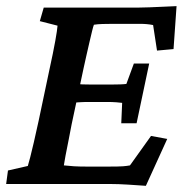

<svg xmlns="http://www.w3.org/2000/svg" viewBox="-22 -598 601 624"><path d="M452.1 5.9Q425.8 3.9 394 2Q362.3 0 336.9 0H-2L3.9 -43.9L68.4 -58.6Q71.3 -68.4 76.2 -86.9Q81.1 -105.5 87.9 -135.3Q94.7 -165 103.5 -205.1L137.7 -367.2Q151.4 -429.7 157.7 -465.3Q164.1 -501 165 -514.6L107.4 -529.3L120.1 -573.2H422.9Q440.4 -573.2 463.4 -574.2Q486.3 -575.2 509.8 -576.2Q533.2 -577.1 551.8 -578.1L542 -438.5L488.3 -433.6L475.6 -516.6Q465.8 -518.6 455.6 -519.5Q445.3 -520.5 434.6 -520.5H344.7Q326.2 -520.5 310.5 -520Q294.9 -519.5 283.2 -517.6Q281.2 -512.7 277.3 -497.1Q273.4 -481.4 268.6 -460.4Q263.7 -439.5 258.8 -417.5Q253.9 -395.5 250 -377.9L210.9 -194.3Q207 -172.9 201.2 -144Q195.3 -115.2 190.9 -91.8Q186.5 -68.4 185.5 -60.5Q202.1 -58.6 218.8 -57.6Q235.4 -56.6 260.7 -56.6H331.1Q365.2 -56.6 377.9 -57.6Q390.6 -58.6 400.4 -60.5L468.8 -156.2L521.5 -146.5ZM372.1 -197.3 375 -263.7Q369.1 -264.6 356 -265.6Q342.8 -266.6 325.2 -266.6H265.6Q250 -266.6 234.9 -265.6Q219.7 -264.6 208 -263.7L220.7 -325.2Q232.4 -324.2 247.1 -323.7Q261.7 -323.2 277.3 -323.2H336.9Q354.5 -323.2 368.2 -323.7Q381.8 -324.2 388.7 -325.2L413.1 -391.6H462.9L421.9 -197.3Z"/></svg>

Font: Crimson Pro SemiBold
Style: Italic
Weight: 600
Italic angle: -12°
Designer: Jacques Le Bailly
Foundry: Baron von Fonthausen
Version: Version 1.003